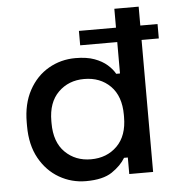

<svg xmlns="http://www.w3.org/2000/svg" viewBox="-52 -748 744 810"><g transform="rotate(-5 320.5 -343.0)"><path d="M280 14Q219 14 167 -16Q115 -46 83.5 -102.5Q52 -159 52 -239V-254Q52 -333 83 -390Q114 -447 166 -477Q218 -507 280 -507Q328 -507 360.5 -495Q393 -483 414 -464.5Q435 -446 446 -426H462V-700H565V0H464V-70H448Q429 -38 390.5 -12Q352 14 280 14ZM309 -76Q376 -76 419.5 -119Q463 -162 463 -242V-251Q463 -330 420 -373Q377 -416 309 -416Q243 -416 199.5 -373Q156 -330 156 -251V-242Q156 -162 199.5 -119Q243 -76 309 -76ZM305 -559V-620H638V-559Z"/></g></svg>

Font: Space Grotesk Light Medium
Style: Regular
Weight: 500
Version: Version 2.000